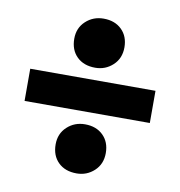

<svg xmlns="http://www.w3.org/2000/svg" viewBox="-69 -703 662 705"><g transform="rotate(10 261.5 -350.5)"><path d="M28 -411H495V-291H28ZM262 -245Q304 -245 329.5 -220Q355 -195 355 -154Q355 -113 327.5 -87.5Q300 -62 262 -62Q219 -62 193.5 -87Q168 -112 168 -154Q168 -194 195.5 -219.5Q223 -245 262 -245ZM262 -639Q304 -639 329.5 -614Q355 -589 355 -548Q355 -507 327.5 -481.5Q300 -456 262 -456Q219 -456 193.5 -481Q168 -506 168 -548Q168 -588 195.5 -613.5Q223 -639 262 -639Z"/></g></svg>

Font: Bitter Pro ExtraBold
Style: Regular
Weight: 800
Designer: Sol Matas, and Bitter project Authors
Foundry: Sol Matas
Version: Version 1.010